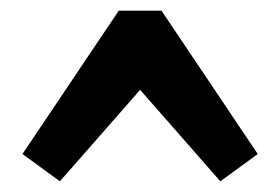

<svg xmlns="http://www.w3.org/2000/svg" viewBox="-20 -535 524 359"><path d="M392 -196 242 -367 92 -196 22 -247 202 -515H282L462 -247Z"/></svg>

Font: AmikoBold
Style: Bold
Weight: 700
Designer: Pablo Impallari, Rodrigo Fuenzalida, Andres Torresi
Foundry: Impallari Type
Version: Version 1.000; ttfautohint (v1.3)